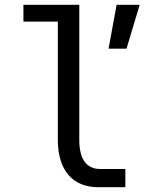

<svg xmlns="http://www.w3.org/2000/svg" viewBox="-20 -780 642 804"><path d="M391.1 3.9H504.9V-72.3H399.9C341.8 -72.3 312 -113.8 312 -194.3V-759.8H78.1V-689.5H222.2V-194.3C222.2 -67.9 283.7 3.9 391.1 3.9ZM434.6 -576.2H509.8L564.9 -759.8H468.3Z"/></svg>

Font: Hack
Style: Regular
Weight: 400
Monospace: yes
Designer: Christopher Simpkins
Foundry: Christopher Simpkins
Version: Version 2.010